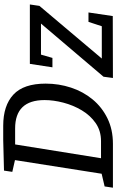

<svg xmlns="http://www.w3.org/2000/svg" viewBox="222 -962 740 1225"><g transform="rotate(-90 592.5 -350.0)"><path d="M402 -700Q531 -700 601 -635Q671 -570 671 -429Q671 -345 645.5 -267.5Q620 -190 570.5 -130Q521 -70 449.5 -35Q378 0 287 0H7L15 -53L96 -72L183 -625L108 -642L116 -695L311 -700ZM304 -76Q370 -76 419 -110Q468 -144 500.5 -198.5Q533 -253 549.5 -316Q566 -379 566 -436Q566 -624 385 -624H283L195 -76ZM1125 -156 1102 -1 707 0 715 -60 1054 -459H856L835 -386H775L797 -530H1176L1167 -469L831 -71H1037L1065 -156Z"/></g></svg>

Font: Bitter Medium
Style: Italic
Weight: 500
Italic angle: -9°
Designer: Sol Matas, and Bitter project Authors
Foundry: Sol Matas
Version: Version 2.001